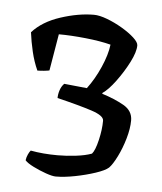

<svg xmlns="http://www.w3.org/2000/svg" viewBox="-40 -806 417 495"><g transform="rotate(5 169.0 -558.0)"><path d="M122 -346Q113 -346 96 -352Q79 -358 63 -366Q47 -374 41 -381Q42 -389 45.5 -396.5Q49 -404 52 -407Q84 -401 122 -401Q145 -401 169.5 -404Q194 -407 210 -413Q218 -422 224.5 -449.5Q231 -477 231 -500Q231 -513 199 -523.5Q167 -534 109 -548Q109 -558 112.5 -568.5Q116 -579 123 -586L182 -580Q201 -605 215.5 -638Q230 -671 233 -697Q206 -704 167.5 -708Q129 -712 98 -712L82 -617Q78 -616 68.5 -615Q59 -614 51 -614Q41 -636 35 -661.5Q29 -687 26 -711Q52 -740 98 -755Q144 -770 184 -770Q198 -770 218 -762.5Q238 -755 257.5 -743.5Q277 -732 289.5 -720.5Q302 -709 302 -701Q302 -684 288.5 -657.5Q275 -631 256.5 -606Q238 -581 223 -571V-569Q255 -559 279 -545.5Q303 -532 303 -507Q303 -486 295.5 -460Q288 -434 277 -412Q266 -390 257 -381Q248 -373 224 -365Q200 -357 172 -351.5Q144 -346 122 -346Z"/></g></svg>

Font: Texturina 72pt
Style: Regular
Weight: 400
Designer: Guillermo Torres Carreño
Foundry: Omnibus-Type
Version: Version 1.002; ttfautohint (v1.8.3)